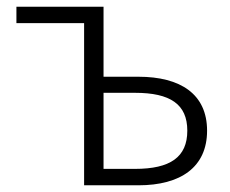

<svg xmlns="http://www.w3.org/2000/svg" viewBox="-20 -553 686 573"><path d="M231 0H393C519 0 598 -54 598 -163C598 -272 519 -324 393 -324H289V-533H29V-484H231ZM289 -49V-276H383C488 -276 539 -242 539 -163C539 -84 488 -49 383 -49Z"/></svg>

Font: Noto Sans Japanese Light
Style: Regular
Weight: 300
Designer: Ryoko NISHIZUKA (kana & ideographs); Paul D. Hunt (Latin, Greek & Cyrillic); Wenlong ZHANG (bopomofo); Sandoll Communica
Foundry: Adobe Systems Incorporated
Version: Version 1.000;PS 1;hotconv 1.0.78;makeotf.lib2.5.61930